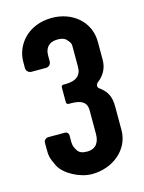

<svg xmlns="http://www.w3.org/2000/svg" viewBox="-106 -737 608 808"><g transform="rotate(-15 198.5 -333.5)"><path d="M361 -141V-243C361 -288 348 -312 315 -336C307 -341 309 -355 317 -361C346 -383 361 -412 361 -447V-525C361 -617 285 -673 200 -673C95 -673 36 -599 36 -525V-498C36 -486 46 -476 58 -476H122C134 -476 144 -486 144 -498V-525C144 -554 159 -579 200 -579C217 -579 230 -575 238 -566C254 -548 253 -545 253 -525V-445C253 -408 230 -389 184 -389H175C169 -389 165 -385 165 -380V-315C165 -309 169 -305 175 -305H184C223 -305 253 -296 253 -256V-153C253 -122 241 -91 198 -91C178 -91 165 -96 157 -108C142 -131 144 -143 144 -161V-177C144 -185 137 -192 129 -192H56C45 -192 36 -183 36 -173V-153C36 -116 36 -109 56 -68C76 -29 141 6 194 6C284 6 361 -55 361 -141Z"/></g></svg>

Font: DIN Rundschrift
Style: Mittel
Weight: 400
Version: Version 1.027